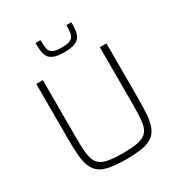

<svg xmlns="http://www.w3.org/2000/svg" viewBox="-210 -1058 1135 1211"><g transform="rotate(-30 357.5 -453.0)"><path d="M358 8Q288 8 241 -0.5Q194 -9 166.5 -29Q139 -49 124.5 -84Q110 -119 106 -171Q102 -223 102 -296V-688H150V-265Q150 -195 155.5 -150.5Q161 -106 180.5 -80.5Q200 -55 242.5 -45.5Q285 -36 358 -36Q432 -36 473.5 -45.5Q515 -55 535 -80.5Q555 -106 560 -150.5Q565 -195 565 -265V-688H613V-296Q613 -223 609 -171Q605 -119 591 -84Q577 -49 549.5 -29Q522 -9 475 -0.5Q428 8 358 8ZM357 -772Q309 -772 282 -782.5Q255 -793 243.5 -812.5Q232 -832 229.5 -857.5Q227 -883 227 -914H263Q263 -879 267 -854.5Q271 -830 291 -818Q311 -806 357 -806Q404 -806 423.5 -818Q443 -830 447.5 -854.5Q452 -879 452 -914H488Q488 -883 485.5 -857.5Q483 -832 471 -812.5Q459 -793 432 -782.5Q405 -772 357 -772Z"/></g></svg>

Font: Saira Thin ExtraLight
Style: Regular
Weight: 250
Version: Version 1.101